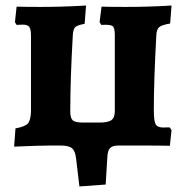

<svg xmlns="http://www.w3.org/2000/svg" viewBox="-20 -526 672 694"><path d="M594 -65 600 -55 594 1Q572 0 470 0H408Q386 0 377.5 9.5Q369 19 368 42L362 141L267 148L255 47Q252 20 240.5 10Q229 0 199 0H163L111 1L31 4L36 -62Q70 -68 80.5 -79.5Q91 -91 92 -123V-397Q92 -420 86 -428.5Q80 -437 62 -437L40 -436L34 -446L40 -502Q70 -501 127 -501Q206 -501 291 -506L286 -440Q259 -435 251.5 -427.5Q244 -420 243 -396Q234 -239 234 -123Q234 -99 243 -91Q252 -83 280 -83H339Q371 -83 383 -92Q395 -101 395 -125V-401Q395 -426 386.5 -432Q378 -438 346 -436L340 -446L347 -502Q377 -501 435 -501Q517 -501 600 -506L595 -441Q565 -436 555.5 -428Q546 -420 545 -398Q536 -234 536 -129Q536 -89 542.5 -77Q549 -65 571 -65Q575 -65 582 -65.5Q589 -66 594 -65Z"/></svg>

Font: Alegreya SC ExtraBold
Style: Regular
Weight: 800
Designer: Juan Pablo del Peral
Foundry: Huerta Tipografica
Version: Version 2.007; ttfautohint (v1.6)